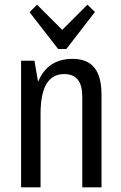

<svg xmlns="http://www.w3.org/2000/svg" viewBox="-20 -799 518 819"><path d="M331 -386Q331 -435 312 -459Q293 -483 254 -483Q203 -483 178 -440.5Q153 -398 153 -314L119 -245V-302Q119 -425 162 -486.5Q205 -548 289 -548Q352 -548 382.5 -510.5Q413 -473 413 -395V0H331ZM70 -540H127L153 -388V0H70ZM385 -748 263 -590H228L106 -747L138 -779L262 -655H229L353 -779Z"/></svg>

Font: Pathway Extreme Condensed
Style: Regular
Weight: 400
Width: 3
Version: Version 1.001;gftools[0.9.26]